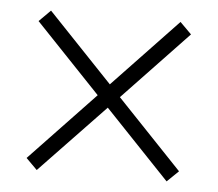

<svg xmlns="http://www.w3.org/2000/svg" viewBox="-39 -581 587 517"><g transform="rotate(5 254.0 -322.5)"><path d="M429 -107 460 -137 284 -322 460 -507 429 -538 254 -354 79 -538 48 -507 224 -322 48 -137 78 -107 254 -291Z"/></g></svg>

Font: Source Serif 4 Display
Style: Bold
Weight: 700
Designer: Frank Grießhammer
Foundry: Adobe Systems Incorporated
Version: Version 4.004;hotconv 1.0.117;makeotfexe 2.5.65602